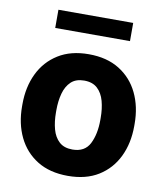

<svg xmlns="http://www.w3.org/2000/svg" viewBox="-81 -776 726 852"><g transform="rotate(10 281.5 -349.5)"><path d="M28.8 -258.8V-269Q28.8 -346.2 58.1 -407Q87.4 -467.8 143.6 -502.9Q199.7 -538.1 280.8 -538.1Q362.8 -538.1 419.2 -502.9Q475.6 -467.8 504.9 -407Q534.2 -346.2 534.2 -269V-258.8Q534.2 -181.6 504.9 -120.8Q475.6 -60.1 419.4 -25.1Q363.3 9.8 281.7 9.8Q200.2 9.8 143.8 -25.1Q87.4 -60.1 58.1 -120.8Q28.8 -181.6 28.8 -258.8ZM181.6 -269V-258.8Q181.6 -216.8 190.9 -182.9Q200.2 -148.9 222.2 -128.9Q244.1 -108.9 281.7 -108.9Q337.4 -108.9 359.4 -152.3Q381.3 -195.8 381.3 -258.8V-269Q381.3 -310.1 372.1 -344.2Q362.8 -378.4 340.8 -398.9Q318.8 -419.4 280.8 -419.4Q243.7 -419.4 221.9 -398.9Q200.2 -378.4 190.9 -344.2Q181.6 -310.1 181.6 -269ZM450.2 -709V-627H113.3V-709Z"/></g></svg>

Font: Vazirmatn RD UI ExtraBold
Style: Regular
Weight: 800
Designer: Saber Rastikerdar
Foundry: Saber Rastikerdar
Version: Version 33.003